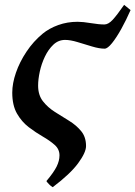

<svg xmlns="http://www.w3.org/2000/svg" viewBox="-20 -548 565 802"><path d="M304.2 -457Q326.2 -457 359.6 -451.4Q393.1 -445.8 416 -445.8Q432.6 -445.8 450.7 -465.3Q468.8 -484.9 498.5 -527.8L525.4 -505.9Q507.3 -464.4 486.8 -427.5Q466.3 -390.6 447.8 -367.7Q429.2 -344.7 417 -344.7Q395 -344.7 364.7 -353.8Q334.5 -362.8 304.2 -372.1Q273.9 -381.3 252 -381.3Q224.1 -381.3 203.1 -361.6Q182.1 -341.8 167.7 -311.8Q153.3 -281.7 146.2 -249Q139.2 -216.3 139.2 -190.4Q139.2 -150.9 159.4 -125Q179.7 -99.1 209.5 -80.3Q239.3 -61.5 269 -43.2Q298.8 -24.9 319.1 -0.2Q339.4 24.4 339.4 62Q339.4 88.9 306.4 133.8Q273.4 178.7 200.2 233.9Q192.9 230 185.1 221.9Q177.2 213.9 173.8 208.5Q204.6 171.9 216.6 147.7Q228.5 123.5 228.5 101.1Q228.5 75.2 208.5 57.4Q188.5 39.6 159.2 22.7Q129.9 5.9 100.3 -16.6Q70.8 -39.1 51 -73.5Q31.2 -107.9 31.2 -161.1Q31.2 -199.7 46.6 -244.4Q62 -289.1 90.6 -332Q119.1 -375 158.7 -407.7Q185.5 -429.7 223.4 -443.4Q261.2 -457 304.2 -457Z"/></svg>

Font: Gentium Plus
Style: Bold Italic
Weight: 700
Italic angle: -8°
Designer: Victor Gaultney, Annie Olsen, Iska Routamaa, Becca Hirsbrunner
Foundry: SIL International
Version: Version 6.101